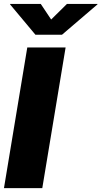

<svg xmlns="http://www.w3.org/2000/svg" viewBox="-20 -973 524 993"><path d="M319.3 -727.5 198.7 0H0.5L121.1 -727.5ZM190.9 -952.6 244.6 -872.1 326.2 -952.6H484.4L483.9 -950.2L300.8 -793.5H163.1L32.2 -950.2L32.7 -952.6Z"/></svg>

Font: Inter 17pt Black
Style: Italic
Weight: 900
Italic angle: -9.3988°
Version: Version 4.001;git-66647c0bb